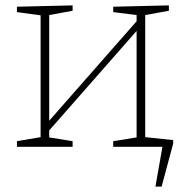

<svg xmlns="http://www.w3.org/2000/svg" viewBox="-20 -546 692 714"><path d="M520 -490V-36L624 -25V-12L581 148H558L584 0H401V-21L488 -35V-431L163 -61V-35L250 -21V0H43V-21L131 -36V-489L43 -501V-521L250 -526V-506L163 -490V-97L488 -467V-490L401 -501V-521L608 -526V-506Z"/></svg>

Font: Bitter Pro ExtraLight
Style: Regular
Weight: 275
Designer: Sol Matas, and Bitter project Authors
Foundry: Sol Matas
Version: Version 1.010